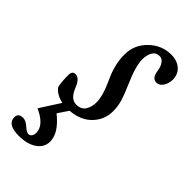

<svg xmlns="http://www.w3.org/2000/svg" viewBox="-246 -477 749 749"><g transform="rotate(45 128.0 -102.5)"><path d="M24.9 220.2Q-38.6 220.2 -38.6 180.7Q-38.6 158.2 -11.7 158.2Q2.4 158.2 19.5 173.3Q37.1 189 46.4 189Q54.2 189 59.8 182.4Q65.4 175.8 65.4 163.1Q65.4 121.6 1 92.3L54.7 8.8Q18.6 1.5 0 -22Q-5.9 -41.5 -5.9 -85Q-5.9 -106.9 11.7 -106.9Q34.2 -106.9 48.8 -69.3Q66.4 -24.4 97.2 -24.4Q124 -24.4 135.7 -42.7Q147.5 -61 147.5 -86.9Q147.5 -123.5 119.1 -184.1Q92.3 -240.7 92.3 -295.4Q92.3 -349.6 131.1 -387.2Q169.9 -424.8 222.2 -424.8Q255.4 -424.8 275.4 -406.7Q295.4 -388.7 295.4 -359.4Q295.4 -340.3 285.2 -323.2Q274.9 -306.2 257.3 -306.2Q233.9 -306.2 229 -341.8Q226.1 -363.3 216.6 -376Q207 -388.7 193.8 -388.7Q173.8 -388.7 164.3 -372.1Q154.8 -355.5 154.8 -331.1Q154.8 -294.4 185.5 -224.6Q202.1 -187 210 -161.1Q217.8 -135.3 217.8 -108.4Q217.8 -61.5 185.5 -27.6Q153.3 6.3 96.2 10.7L67.4 53.7Q127.9 102.1 127.9 149.4Q127.9 180.7 100.1 200.4Q72.3 220.2 24.9 220.2Z"/></g></svg>

Font: Elstob 18pt
Style: Italic
Weight: 400
Italic angle: -20°
Designer: Peter S. Baker
Version: Version 1.015